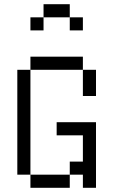

<svg xmlns="http://www.w3.org/2000/svg" viewBox="-20 -895 540 915"><path d="M375 -750V-812.5H312.5V-750ZM125 -62.5V0H312.5V-62.5ZM125 -62.5Q125 -62.5 125 -562.5H62.5Q62.5 -562.5 62.5 -62.5ZM375 -62.5V0H437.5V-312.5H250V-250H375Q375 -250 375 -125H312.5V-62.5ZM375 -562.5Q375 -562.5 375 -437.5H437.5Q437.5 -437.5 437.5 -562.5ZM125 -562.5H375V-625H125ZM187.5 -812.5H125V-750H187.5ZM187.5 -812.5H312.5V-875H187.5Z"/></svg>

Font: BFUnifontExMono
Style: Regular
Weight: 500
Version: Version 15.0.06